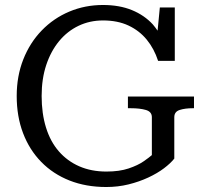

<svg xmlns="http://www.w3.org/2000/svg" viewBox="-20 -740 813 770"><path d="M679 -270V-104Q664 -85 637.5 -65Q611 -45 574.5 -28Q538 -11 495.5 -0.5Q453 10 406 10Q325 10 259 -16Q193 -42 145.5 -90.5Q98 -139 72.5 -206Q47 -273 47 -355Q47 -435 73.5 -502Q100 -569 147.5 -618Q195 -667 258 -693.5Q321 -720 393 -720Q459 -720 509 -699.5Q559 -679 593 -642Q603 -630 612 -617L621 -710H681V-496H614Q598 -545 568.5 -581Q539 -617 495.5 -637.5Q452 -658 393 -658Q340 -658 295 -636.5Q250 -615 217 -575Q184 -535 165.5 -479.5Q147 -424 147 -355Q147 -285 164.5 -228.5Q182 -172 216 -133Q250 -94 298 -73Q346 -52 407 -52Q459 -52 496 -64.5Q533 -77 556 -93Q579 -109 589 -118V-270Q589 -292 565 -299Q541 -306 504 -306H493V-353H758V-306H754Q722 -306 700.5 -299Q679 -292 679 -270Z"/></svg>

Font: Roboto Serif 20pt
Style: Regular
Weight: 400
Designer: Greg Gazdowicz
Foundry: Commercial Type
Version: Version 1.008